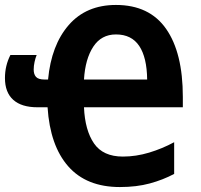

<svg xmlns="http://www.w3.org/2000/svg" viewBox="-21 -745 812 775"><path d="M447 -725Q582 -725 649.5 -628.5Q717 -532 717 -354V-312H318Q322 -219 358.5 -166Q395 -113 475 -113Q528 -113 581 -129Q634 -145 682 -171V-43Q637 -19 583.5 -4.5Q530 10 463 10Q328 10 254.5 -73.5Q181 -157 171 -312H130Q66 -312 32.5 -342Q-1 -372 -1 -430Q-1 -480 21 -523H127Q122 -511 118.5 -495Q115 -479 115 -464Q115 -445 124.5 -434.5Q134 -424 159 -424H173Q186 -563 256.5 -644Q327 -725 447 -725ZM447 -606Q388 -606 355.5 -556.5Q323 -507 318 -424H573Q572 -513 541 -559.5Q510 -606 447 -606Z"/></svg>

Font: Noto Sans Condensed
Style: Bold
Weight: 700
Width: 3
Designer: Monotype Design Team
Foundry: Monotype Imaging Inc.
Version: Version 2.013; ttfautohint (v1.8.4.7-5d5b)